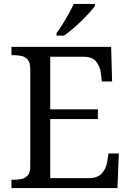

<svg xmlns="http://www.w3.org/2000/svg" viewBox="-20 -951 663 971"><path d="M38 0V-42H51Q73 -42 91.5 -46.5Q110 -51 121.5 -65.5Q133 -80 133 -109V-600Q133 -632 122 -647Q111 -662 92.5 -667Q74 -672 51 -672H38V-714H542L547 -539H495L490 -582Q486 -615 466.5 -639.5Q447 -664 402 -664H234V-398H475V-349H234V-50H427Q474 -50 495.5 -74.5Q517 -99 522 -132L529 -175H581L574 0ZM266 -784Q281 -803 297 -829Q313 -855 328 -882Q343 -909 353 -931H460V-921Q451 -908 433 -888Q415 -868 392.5 -846Q370 -824 347 -804.5Q324 -785 304 -771H266Z"/></svg>

Font: Noto Serif Telugu
Style: Regular
Weight: 400
Designer: Jelle Bosma - Monotype Design Team
Foundry: Monotype Imaging Inc.
Version: Version 2.003